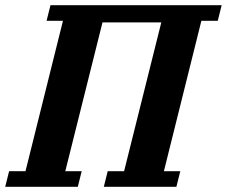

<svg xmlns="http://www.w3.org/2000/svg" viewBox="-53 -718 872 738"><path d="M-18 -60H45L189 -638H126L141 -698H799L784 -638H721L577 -60H640L625 0H346L361 -60H424L567 -632H341L198 -60H261L246 0H-33Z"/></svg>

Font: IBM Plex Serif
Style: Bold Italic
Weight: 700
Italic angle: -14°
Designer: Mike Abbink, Paul van der Laan, Pieter van Rosmalen
Foundry: Bold Monday
Version: Version 3.001